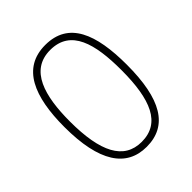

<svg xmlns="http://www.w3.org/2000/svg" viewBox="-204 -848 981 981"><g transform="rotate(-45 286.0 -357.5)"><path d="M286 10C439 10 511 -111 511 -359C511 -581 456 -725 287 -725C120 -725 60 -578 60 -359C60 -108 140 10 286 10ZM286 -26C157 -26 100 -140 100 -359C100 -543 140 -689 287 -689C436 -689 472 -549 472 -359C472 -146 422 -26 286 -26Z"/></g></svg>

Font: Noto Sans Tamil ExtraLight
Style: Regular
Weight: 200
Designer: Jelle Bosma - Monotype Design Team
Foundry: Monotype Imaging Inc.
Version: Version 2.004